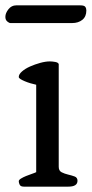

<svg xmlns="http://www.w3.org/2000/svg" viewBox="-27 -696 342 716"><path d="M43 -20Q43 -25 51 -30Q59 -35 70 -39.5Q81 -44 91.5 -47.5Q102 -51 108 -54V-380Q98 -382 86.5 -385.5Q75 -389 65.5 -393Q56 -397 49.5 -401Q43 -405 43 -409Q43 -419 55 -429.5Q67 -440 85 -448Q103 -456 123 -461.5Q143 -467 159 -467Q168 -467 179 -465Q190 -463 192 -457V-74Q192 -59 203 -53.5Q214 -48 227 -45Q240 -42 251 -38Q262 -34 262 -22Q262 0 228 0H62Q50 0 46.5 -7Q43 -14 43 -20ZM12 -610Q7 -610 0 -616Q-7 -622 -7 -633Q-7 -647 4.5 -661.5Q16 -676 33 -676H273Q287 -676 291 -670.5Q295 -665 295 -657Q295 -634 280 -622Q265 -610 242 -610Z"/></svg>

Font: Asar
Style: Regular
Weight: 400
Designer: Eben Sorkin
Foundry: Eben Sorkin, Pria Ravichandran
Version: Version 1.003; ttfautohint (v1.3) -l 8 -r 50 -G 0 -x 0 -H 45